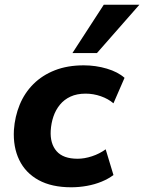

<svg xmlns="http://www.w3.org/2000/svg" viewBox="-20 -783 611 814"><path d="M282 11Q199 11 143.5 -19.5Q88 -50 61.5 -105Q35 -160 39 -232Q43 -289 63.5 -339Q84 -389 121.5 -426.5Q159 -464 212.5 -485Q266 -506 335 -506Q386 -506 433 -492Q480 -478 508 -453L461 -345Q439 -364 407.5 -375Q376 -386 343 -386Q306 -386 279 -373.5Q252 -361 234 -339Q216 -317 206.5 -289Q197 -261 195 -229Q192 -174 220 -142Q248 -110 309 -110Q338 -110 370 -120.5Q402 -131 428 -150L461 -41Q440 -25 411 -13Q382 -1 348.5 5Q315 11 282 11ZM287 -558 420 -763H571L391 -558Z"/></svg>

Font: Nunito Sans 10pt ExtraBold
Style: Italic
Weight: 800
Italic angle: -9°
Designer: Vernon Adams
Foundry: Vernon Adams
Version: Version 3.101;gftools[0.9.27]